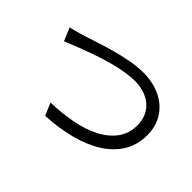

<svg xmlns="http://www.w3.org/2000/svg" viewBox="-105 -938 1210 1210"><g transform="rotate(45 500.0 -333.5)"><path d="M77 -522Q104 -527 131 -535Q158 -543 186 -551Q217 -561 267 -577.5Q317 -594 374.5 -610Q432 -626 493.5 -637.5Q555 -649 609 -649Q670 -649 724 -631.5Q778 -614 818 -580.5Q858 -547 881 -498.5Q904 -450 904 -388Q904 -299 862.5 -232.5Q821 -166 748 -120.5Q675 -75 576 -49.5Q477 -24 362 -18L327 -101Q424 -104 512.5 -120.5Q601 -137 668.5 -171.5Q736 -206 776 -259.5Q816 -313 816 -389Q816 -428 802 -462Q788 -496 761.5 -520.5Q735 -545 696 -559.5Q657 -574 607 -574Q566 -574 519 -566Q472 -558 424 -545Q376 -532 328.5 -516Q281 -500 240 -484.5Q199 -469 166 -455.5Q133 -442 114 -434L77 -522Z"/></g></svg>

Font: SpoqaHanSansJP-Regular
Style: Regular
Weight: 400
Designer: [Source Han Sans]
Ryoko NISHIZUKA  (kana & ideographs); Paul D. Hunt (Latin, Greek & Cyrillic); Wenlong ZHANG  (bopomofo
Foundry: Spoqa (http://bi.spoqa.com)
Version: Version 1.002.20150607